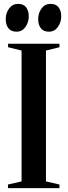

<svg xmlns="http://www.w3.org/2000/svg" viewBox="-20 -968 348 988"><path d="M64.5 -805Q36.5 -805 23 -823Q9.5 -841 9.5 -869.5Q9.5 -901 27 -924.5Q44.5 -948 72.5 -948H73.5Q101.5 -948 114.8 -930Q128 -912 128 -883.5Q128 -853.5 111 -829.2Q94 -805 65.5 -805ZM231.5 -805Q203.5 -805 190 -823Q176.5 -841 176.5 -869.5Q176.5 -901 193.8 -924.5Q211 -948 239 -948H240Q268.5 -948 281.8 -930Q295 -912 295 -883.5Q295 -853.5 277.8 -829.2Q260.5 -805 232.5 -805ZM91 -34.5V-708L21.5 -725V-743H286V-725L216.5 -708V-34.5L286 -18.5V0H21V-18.5Z"/></svg>

Font: Merriweather 144pt SemiBold
Style: Regular
Weight: 600
Version: Version 2.100